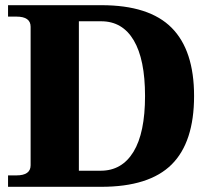

<svg xmlns="http://www.w3.org/2000/svg" viewBox="-20 -720 809 740"><path d="M11 -44H43Q98 -44 98 -83V-617Q98 -656 43 -656H11V-700H371Q555 -700 641.5 -613Q728 -526 728 -350Q728 -172 641.5 -86Q555 0 370 0H11ZM368 -62Q450 -62 494.5 -135Q539 -208 539 -350Q539 -491 495.5 -564.5Q452 -638 370 -638H284V-62Z"/></svg>

Font: Taviraj
Style: Bold
Weight: 700
Designer: Katatrad Team
Foundry: CadsonDemak
Version: Version 1.001